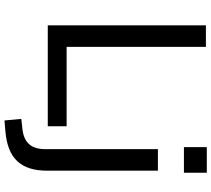

<svg xmlns="http://www.w3.org/2000/svg" viewBox="-63 -686 942 856"><g transform="rotate(90 408.0 -258.0)"><path d="M93 0V-705H189V-84H543V0ZM636 -607V-709H750V-607ZM517 193 510 118 556 113Q600 108 622.5 83.5Q645 59 645 9V-491H741V2Q741 47 730.5 80Q720 113 698.5 136Q677 159 644 172Q611 185 565 189Z"/></g></svg>

Font: Nunito Sans 10pt Medium
Style: Regular
Weight: 500
Designer: Vernon Adams
Foundry: Vernon Adams
Version: Version 3.101;gftools[0.9.27]